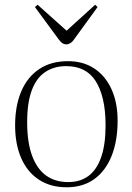

<svg xmlns="http://www.w3.org/2000/svg" viewBox="-20 -779 561 813"><path d="M262 14Q194 14 145 -18Q96 -50 70 -109Q44 -168 44 -248Q44 -331 70 -392Q96 -453 146 -486.5Q196 -520 268 -520Q333 -520 380 -488.5Q427 -457 452.5 -400.5Q478 -344 478 -268Q478 -182 452.5 -118.5Q427 -55 379 -20.5Q331 14 262 14ZM269 -8Q319 -8 354 -33.5Q389 -59 408 -112.5Q427 -166 427 -248Q427 -311 416 -358Q405 -405 384.5 -436.5Q364 -468 333 -483.5Q302 -499 260 -499Q209 -499 171.5 -474Q134 -449 114.5 -396.5Q95 -344 95 -262Q95 -176 116 -119.5Q137 -63 175.5 -35.5Q214 -8 269 -8ZM261 -591Q256 -591 250.5 -593Q245 -595 240 -599.5Q235 -604 228 -613L128 -749L139 -759L262 -649L383 -759L393 -749L292 -610Q286 -601 277.5 -596Q269 -591 261 -591Z"/></svg>

Font: Literata 60pt ExtraLight
Style: Regular
Weight: 250
Designer: Latin by Veronika Burian and Jose Scaglione. Greek by Irene Vlachou. Cyrillic by Vera Evstafieva.
Foundry: TypeTogether
Version: Version 3.103;gftools[0.9.29]